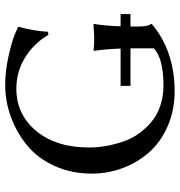

<svg xmlns="http://www.w3.org/2000/svg" viewBox="4 -702 708 757"><g transform="rotate(-90 358.5 -324.0)"><path d="M633 -203H681V-164H632Q632 -156 632 -137V-131Q632 -95 642 -83V-80Q535 10 376 10Q303 10 241 -16.5Q179 -43 138 -88.5Q97 -134 74.5 -193Q52 -252 52 -317Q52 -397 82 -463Q112 -529 162 -570.5Q212 -612 274 -635Q336 -658 401 -658Q455 -658 512 -645.5Q569 -633 599 -621L629 -608L631 -605Q615 -549 611 -489L599 -488Q565 -546 509 -580Q453 -614 387 -614Q285 -614 220 -535.5Q155 -457 155 -327Q155 -293 161 -259.5Q167 -226 178.5 -192.5Q190 -159 210 -131Q230 -103 256.5 -81Q283 -59 319.5 -46.5Q356 -34 399 -34Q506 -34 546 -72V-117Q546 -142 546 -164H398V-203H545Q543 -261 536 -307L538 -310Q555 -307 589 -307L641 -310L642 -307Q634 -257 633 -203Z"/></g></svg>

Font: Libertinus Sans
Style: Regular
Weight: 400
Designer: Philipp H. Poll
Foundry: Khaled Hosny
Version: Version 6.1